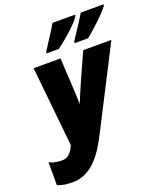

<svg xmlns="http://www.w3.org/2000/svg" viewBox="-180 -1037 970 1153"><g transform="rotate(-20 304.5 -460.5)"><path d="M378 -771H465C517 -813 595 -885 621 -923L622 -931H476C462 -906 429 -855 381 -783ZM199 -771H278C340 -817 418 -886 439 -923L441 -931H296C282 -907 250 -856 202 -783ZM83 10C207 10 280 -99 337 -214L593 -714H413L339 -550C317 -501 298 -455 283 -417C282 -442 280 -505 278 -530L268 -714H96L148 -203C129 -163 110 -135 66 -135C48 -135 8 -139 -13 -153V-6C13 4 39 10 83 10Z"/></g></svg>

Font: Noto Sans UI Condensed Black
Style: Italic
Weight: 900
Width: 3
Italic angle: -192°
Designer: Monotype Design Team
Foundry: Monotype Imaging Inc.
Version: Version 1.901